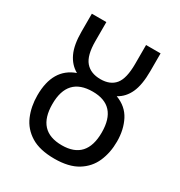

<svg xmlns="http://www.w3.org/2000/svg" viewBox="-171 -834 904 963"><g transform="rotate(30 281.5 -352.0)"><path d="M282 10Q197 10 146 -21.5Q95 -53 72.5 -106Q50 -159 50 -223Q50 -378 166 -419Q125 -442 103.5 -488Q82 -534 82 -610V-714H166V-604Q166 -521 196 -486Q226 -451 283 -451Q339 -451 367.5 -485.5Q396 -520 396 -605V-714H480V-611Q480 -532 459 -486Q438 -440 397 -418Q458 -395 485 -342.5Q512 -290 512 -222Q512 -157 489 -104.5Q466 -52 415.5 -21Q365 10 282 10ZM281 -67Q423 -67 423 -223Q423 -378 282 -378Q137 -378 137 -223Q137 -67 281 -67Z"/></g></svg>

Font: Noto Sans Mono SemiCondensed
Style: Regular
Weight: 400
Width: 4
Designer: Monotype Design Team
Foundry: Monotype Imaging Inc.
Version: Version 2.014